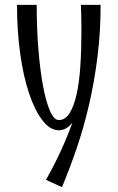

<svg xmlns="http://www.w3.org/2000/svg" viewBox="-20 -536 484 790"><path d="M169 204Q202 146 229.5 86.5Q257 27 278 -32Q254 0 222 0Q186 0 154.5 -41Q123 -82 99.5 -152Q76 -222 63 -316Q50 -410 50 -516H131Q131 -419 138 -333Q145 -247 157 -182.5Q169 -118 185.5 -80Q202 -42 222 -42Q248 -42 266 -70Q284 -98 295 -147Q306 -196 310.5 -263Q315 -330 315 -408Q315 -434 314.5 -461Q314 -488 313 -516H394Q394 -404 381 -301Q368 -198 346 -103.5Q324 -9 295 75.5Q266 160 235 234Z"/></svg>

Font: Combo
Style: Regular
Weight: 400
Designer: Eduardo Rodriguez Tunni
Foundry: Eduardo Rodriguez Tunni
Version: Version 1.001